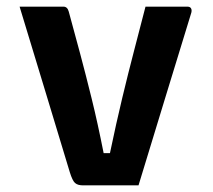

<svg xmlns="http://www.w3.org/2000/svg" viewBox="-20 -558 640 578"><path d="M171 -538Q183 -538 187 -523Q204 -461 221 -397.5Q238 -334 256 -261Q274 -188 292 -97H311Q330 -188 348 -263Q366 -338 383.5 -405Q401 -472 418 -538H544Q552 -538 555 -533Q558 -528 556 -520Q516 -390 476.5 -260.5Q437 -131 397 0H230Q214 0 206 -7Q198 -14 190 -40Q156 -152 117.5 -279.5Q79 -407 39 -538Z"/></svg>

Font: Recursive Mn Lnr St
Style: Bold
Weight: 700
Monospace: yes
Version: Version 1.079;hotconv 1.0.112;makeotfexe 2.5.65598; ttfautoh